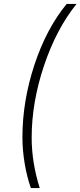

<svg xmlns="http://www.w3.org/2000/svg" viewBox="-20 -762 409 976"><path d="M94 -64Q94 -248 155 -432.5Q216 -617 319 -742H369Q266 -614 203.5 -427.5Q141 -241 141 -62Q141 64 182 194H137Q117 138 105.5 69.5Q94 1 94 -64Z"/></svg>

Font: Idrija
Style: Italic
Weight: 300
Italic angle: -11.3°
Designer: Julieta Ulanovsky
Foundry: Julieta Ulanovsky
Version: Version 7.200